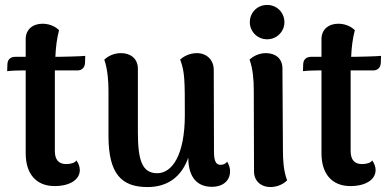

<svg xmlns="http://www.w3.org/2000/svg" viewBox="-20 -743 1587 777"><path d="M215 -513H204C206 -554 210 -586 219 -621C210 -630 187 -647 152 -647C113 -647 84 -624 84 -585V-513H41C25 -513 11 -504 10 -484L9 -455C22 -457 56 -458 69 -458H84V-122C84 -40 126 10 201 10C263 10 303 -16 303 -55C303 -66 299 -81 289 -94C284 -83 263 -79 248 -79C217 -79 202 -97 202 -132V-426V-458H293C310 -458 323 -468 324 -488L325 -517C315 -515 225 -513 215 -513Z M899 -89C892 -78 880 -76 872 -76C855 -76 846 -90 846 -128L845 -460C845 -502 815 -528 777 -528C743 -528 719 -511 709 -502C728 -453 728 -417 728 -278C728 -116 677 -42 616 -42C555 -42 538 -95 538 -208V-465C538 -505 509 -528 470 -528C439 -528 417 -515 402 -502C416 -462 419 -410 419 -378V-190C420 -41 470 14 577 14C660 14 715 -29 742 -105C742 -26 778 13 837 13C884 13 911 -13 911 -50C911 -64 907 -76 899 -89Z M1061 -584C1100 -584 1131 -615 1131 -653C1131 -693 1100 -723 1061 -723C1022 -723 991 -693 991 -653C991 -615 1022 -584 1061 -584ZM1125 -136 1123 -466C1123 -506 1095 -528 1056 -528C1023 -528 1000 -511 990 -502C1004 -462 1007 -417 1007 -379L1008 -49C1008 -10 1037 14 1074 14C1108 14 1132 -3 1142 -13C1127 -52 1125 -97 1125 -136Z M1412 -513H1401C1403 -554 1407 -586 1416 -621C1407 -630 1384 -647 1349 -647C1310 -647 1281 -624 1281 -585V-513H1238C1222 -513 1208 -504 1207 -484L1206 -455C1219 -457 1253 -458 1266 -458H1281V-122C1281 -40 1323 10 1398 10C1460 10 1500 -16 1500 -55C1500 -66 1496 -81 1486 -94C1481 -83 1460 -79 1445 -79C1414 -79 1399 -97 1399 -132V-426V-458H1490C1507 -458 1520 -468 1521 -488L1522 -517C1512 -515 1422 -513 1412 -513Z"/></svg>

Font: Arima Koshi ExtraBold
Style: Regular
Weight: 800
Designer: Joana Correia and Natanael Gama
Foundry: NDISCOVER
Version: Version 1.019;PS 001.019;hotconv 1.0.88;makeotf.lib2.5.64775